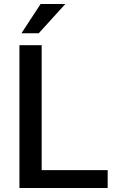

<svg xmlns="http://www.w3.org/2000/svg" viewBox="-20 -936 580 956"><path d="M516.1 0H160.6V-88.9H516.1ZM187.5 0H76.7V-710.9H187.5ZM182.1 -916H305.2L172.9 -770.5H86.9Z"/></svg>

Font: Heebo Medium
Style: Regular
Weight: 500
Designer: Oded Ezer
Foundry: Ezer Type House
Version: Version 3.100